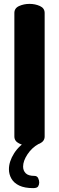

<svg xmlns="http://www.w3.org/2000/svg" viewBox="-20 -751 304 989"><path d="M132 0Q103 0 78.5 -12Q54 -24 54 -48V-684Q54 -709 78.5 -720Q103 -731 132 -731Q161 -731 185.5 -720Q210 -709 210 -684V-48Q210 -24 185.5 -12Q161 0 132 0ZM151 218Q107 218 79.5 205Q52 192 39 169.5Q26 147 26 121Q26 81 52.5 39Q79 -3 125 -28L178 -9Q144 10 121.5 44Q99 78 99 107Q99 128 112.5 141.5Q126 155 157 155Q171 155 176.5 166.5Q182 178 182 189Q182 200 176.5 209Q171 218 151 218Z"/></svg>

Font: Dosis ExtraBold
Style: Regular
Weight: 800
Designer: EdgarTolentino, PabloImpallari, IginoMarini
Foundry: EdgarTolentino, PabloImpallari, IginoMarini
Version: Version 3.001; ttfautohint (v1.8.2)